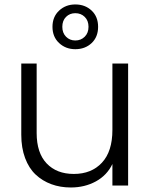

<svg xmlns="http://www.w3.org/2000/svg" viewBox="-20 -830 673 859"><path d="M553.2 -545.9V0H482.9V-96.2Q458.5 -45.4 408.7 -18.3Q358.9 8.8 296.9 8.8Q249.5 8.8 209.7 -5.9Q169.9 -20.5 139.6 -48.8Q109.4 -77.1 92.3 -122.8Q75.2 -168.5 75.2 -227.1V-545.9H144V-234.9Q144 -146 188.7 -98.9Q233.4 -51.8 310.1 -51.8Q389.2 -51.8 436 -102.1Q482.9 -152.3 482.9 -249V-545.9ZM316.9 -648.9Q342.3 -648.9 359.1 -665.8Q376 -682.6 376 -710Q376 -737.8 359.1 -754.4Q342.3 -771 316.9 -771Q292 -771 275.4 -754.4Q258.8 -737.8 258.8 -710Q258.8 -682.6 275.4 -665.8Q292 -648.9 316.9 -648.9ZM316.9 -810.1Q360.8 -810.1 389.9 -782.7Q418.9 -755.4 418.9 -710Q418.9 -664.6 389.9 -637.2Q360.8 -609.9 316.9 -609.9Q273.9 -609.9 244.4 -637.5Q214.8 -665 214.8 -710Q214.8 -754.9 244.4 -782.5Q273.9 -810.1 316.9 -810.1Z"/></svg>

Font: SVN-Poppins Light
Style: Regular
Weight: 300
Designer: Ninad Kale (Devanagari), Jonny Pinhorn (Latin)
Foundry: Indian Type Foundry
Version: Version 3.002 2017